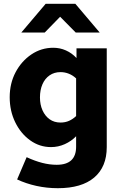

<svg xmlns="http://www.w3.org/2000/svg" viewBox="-20 -770 640 1009"><path d="M284 219Q226 219 171.5 207Q117 195 70 173L120 56Q163 76 202 86Q241 96 278 96Q380 96 380 1V-54Q355 -28 320.5 -12.5Q286 3 248 3Q188 3 138.5 -32.5Q89 -68 60 -127.5Q31 -187 31 -259Q31 -332 62 -390.5Q93 -449 145 -484Q197 -519 260 -519Q295 -519 326.5 -505Q358 -491 382 -465V-516H541V3Q541 107 475 163Q409 219 284 219ZM298 -126Q323 -126 343 -135Q363 -144 380 -160V-358Q363 -374 342 -382.5Q321 -391 298 -391Q265 -391 240.5 -374Q216 -357 203 -327Q190 -297 190 -258Q190 -220 203.5 -190Q217 -160 241 -143Q265 -126 298 -126ZM92 -599 220 -750H376L504 -599H378L296 -682L215 -599Z"/></svg>

Font: Red Hat Mono VF Light
Style: Regular
Weight: 300
Monospace: yes
Designer: Pentagram, MCKL
Foundry: Pentagram, MCKL
Version: Version 1.023